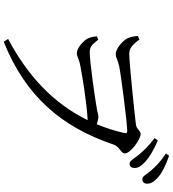

<svg xmlns="http://www.w3.org/2000/svg" viewBox="32 -906 936 1040"><g transform="rotate(90 500.0 -386.0)"><path d="M819 -669C840 -643 851 -620 866 -620C880 -620 890 -630 890 -646C890 -667 879 -684 855 -706C829 -729 792 -751 741 -773L728 -755C771 -724 798 -694 819 -669ZM903 -737C925 -712 934 -689 950 -689C965 -689 975 -698 975 -715C975 -736 964 -754 937 -777C914 -797 875 -816 824 -834L811 -817C858 -786 881 -762 903 -737ZM269 -618C235 -618 212 -650 194 -673L175 -665C177 -639 181 -622 187 -610C199 -583 244 -545 272 -545C293 -545 306 -557 341 -564C396 -575 649 -607 687 -607C698 -607 704 -606 700 -589C688 -537 672 -488 653 -442C639 -447 624 -451 612 -451C600 -451 587 -445 566 -442C522 -434 316 -404 263 -404C233 -404 220 -418 195 -450L177 -443C178 -422 183 -405 189 -392C201 -370 241 -334 267 -334C287 -334 294 -345 336 -353C387 -363 528 -387 631 -393C540 -207 392 -69 191 38L206 62C500 -56 667 -249 763 -533C773 -565 811 -573 811 -594C811 -626 733 -680 706 -680C688 -680 679 -656 653 -654C604 -648 324 -618 269 -618Z"/></g></svg>

Font: Harano Aji Mincho KR
Style: Regular
Weight: 400
Foundry: Masamichi Hosoda
Version: HaranoAjiMinchoKR-Regular version 20230610;ttx 4.39.4